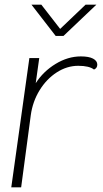

<svg xmlns="http://www.w3.org/2000/svg" viewBox="-20 -797 440 817"><path d="M394 -522Q394 -507 380 -501Q360 -517 313 -517Q265 -517 221.5 -489Q178 -461 148.5 -413Q119 -365 111 -307L70 0H28L105 -550H147L132 -443Q164 -493 216.5 -525Q269 -557 324 -557Q358 -557 376 -547.5Q394 -538 394 -522ZM114 -777H156L236 -674L344 -777H390L250 -644H217Z"/></svg>

Font: Krub ExtraLight
Style: Italic
Weight: 275
Italic angle: -8°
Designer: Ekaluck Peanpanawate
Foundry: Cadson Demak Co.,Ltd.
Version: Version 1.000; ttfautohint (v1.6)